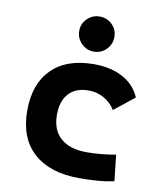

<svg xmlns="http://www.w3.org/2000/svg" viewBox="-85 -819 756 898"><g transform="rotate(10 293.0 -370.5)"><path d="M353.5 9.8Q212.4 9.8 135.3 -59.8Q58.1 -129.4 58.1 -259.8Q58.1 -386.7 128.4 -457Q198.6 -527.3 329.1 -527.3Q409.4 -527.3 466.7 -496.1Q523.9 -464.8 547.9 -407.7L452.1 -331.5Q430.8 -365.1 397.7 -383.5Q364.5 -401.9 325.2 -401.9Q264.9 -401.9 231.6 -366.2Q198.2 -330.5 198.2 -264.6Q198.2 -191.9 241.7 -153.8Q285.2 -115.7 365.2 -115.7Q400.3 -115.7 435.3 -119.1Q470.3 -122.6 503.4 -128.4L517.1 -4.9Q477.6 3.9 435.5 6.8Q393.4 9.8 353.5 9.8ZM316.4 -585Q282.1 -585 257.5 -609.6Q232.9 -634.3 232.9 -668.6Q232.9 -703.6 257.5 -727.5Q282 -751.5 316.2 -751.5Q351.1 -751.5 375.5 -727.5Q399.9 -703.6 399.9 -668.6Q399.9 -634.3 375.6 -609.6Q351.3 -585 316.4 -585Z"/></g></svg>

Font: Cascadia Mono
Style: Regular
Weight: 400
Monospace: yes
Designer: Aaron Bell
Foundry: Saja Typeworks
Version: Version 2102.003